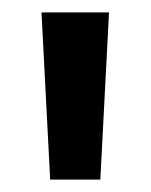

<svg xmlns="http://www.w3.org/2000/svg" viewBox="-20 -711 243 310"><path d="M47 -691H156L142 -421H61Z"/></svg>

Font: Fira Sans Compressed Medium
Style: Regular
Weight: 500
Width: 1
Designer: bBox Type GmbH & Carrois Corporate GbR & Edenspiekermann AG
Foundry: bBox Type GmbH & Carrois Corporate GbR & Edenspiekermann AG
Version: Version 4.301